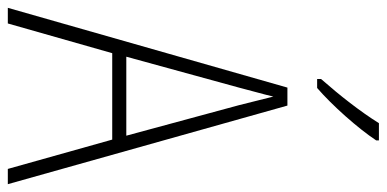

<svg xmlns="http://www.w3.org/2000/svg" viewBox="-269 -720 989 491"><g transform="rotate(90 225.5 -474.5)"><path d="M339 -942V-949H295C265 -901 225 -850 182 -801V-791H205C249 -829 308 -895 339 -942ZM412 0H451L250 -715H204L0 0H40L116 -267H337ZM249 -591 327 -303H125L204 -591C212 -623 220 -649 227 -679C234 -649 242 -621 249 -591Z"/></g></svg>

Font: Noto Sans Myanmar Condensed ExtraLight
Style: Regular
Weight: 200
Width: 3
Designer: Monotype Design Team
Foundry: Monotype Imaging Inc.
Version: Version 2.107